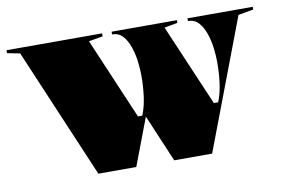

<svg xmlns="http://www.w3.org/2000/svg" viewBox="-80 -599 1038 698"><g transform="rotate(-10 439.5 -250.0)"><path d="M553 -498 689 -180H705L708 -188Q718 -215 722.5 -250Q727 -285 727 -324Q727 -348 723.5 -376.5Q720 -405 711 -431Q702 -457 687 -473.5Q672 -490 648 -490V-500H889V-490L833 -480L651 0H511L433 -184ZM231 0 27 -480 -20 -489V-500H333V-489L281 -480L409 -180H425L428 -188Q438 -215 442.5 -250Q447 -285 447 -324Q447 -348 443.5 -376.5Q440 -405 431 -431Q422 -457 407 -473.5Q392 -490 368 -490V-500H609V-490L553 -480L371 0Z"/></g></svg>

Font: Kalnia Thin
Style: Regular
Weight: 100
Version: Version 1.105